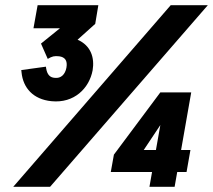

<svg xmlns="http://www.w3.org/2000/svg" viewBox="-20 -720 821 740"><path d="M178 -330C266 -321 324 -380 337 -449C345 -497 331 -544 279 -567L347 -628L359 -700H125L109 -611H211L138 -552L164 -493C181 -503 189 -505 208 -503C230 -500 241 -487 236 -459C231 -433 215 -417 191 -420C173 -421 162 -432 158 -456L157 -463L62 -450L63 -441C69 -381 108 -337 178 -330ZM556 0H653L663 -57H699L714 -142H678L717 -364H598L419 -124L407 -57H566ZM31 0H173L781 -700H638ZM534 -142 598 -238 581 -142Z"/></svg>

Font: Fixel Text 20240404
Style: Bold Italic
Weight: 700
Width: 4
Italic angle: -10°
Designer: AlfaBravo + MacPaw
Foundry: Kyrylo Tkachov, Marchela Mozhyna, Serhii Makarenko, Maria Weinstein, Zakhar Kryvoshyya
Version: Version 1.211;Glyphs 3.2 (3225)